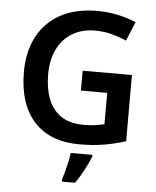

<svg xmlns="http://www.w3.org/2000/svg" viewBox="-61 -776 849 1048"><g transform="rotate(5 363.0 -251.5)"><path d="M378 -392H648V-29Q591 -11 531 -0.5Q471 10 395 10Q233 10 146 -86Q59 -182 59 -358Q59 -469 102.5 -551.5Q146 -634 229 -679Q312 -724 431 -724Q489 -724 543.5 -712Q598 -700 643 -681L599 -576Q564 -592 520 -604Q476 -616 428 -616Q355 -616 302 -584Q249 -552 220.5 -493.5Q192 -435 192 -356Q192 -280 214 -222Q236 -164 284 -131Q332 -98 409 -98Q447 -98 473 -102Q499 -106 522 -111V-283H378ZM471 71Q459 101 437.5 142.5Q416 184 390 221H318V208Q324 190 331 163.5Q338 137 344 109.5Q350 82 352 61H471Z"/></g></svg>

Font: Noto Sans Sinhala UI SemiBold
Style: Regular
Weight: 600
Designer: Jelle Bosma - Monotype Design Team
Foundry: Monotype Imaging Inc.
Version: Version 2.006; ttfautohint (v1.8.4.7-5d5b)